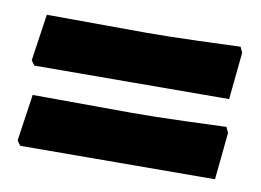

<svg xmlns="http://www.w3.org/2000/svg" viewBox="-46 -478 599 441"><g transform="rotate(10 253.0 -257.0)"><path d="M16 -299 32 -408 264 -407Q314 -407 387 -409.5Q460 -412 483 -413L489 -400L478 -290L251 -289L24 -288ZM16 -112 32 -221 264 -220Q314 -220 387 -222.5Q460 -225 483 -226L489 -213L478 -103L251 -102L24 -101Z"/></g></svg>

Font: Alegreya ExtraBold
Style: Regular
Weight: 800
Designer: Juan Pablo del Peral
Foundry: Huerta Tipografica
Version: Version 2.007; ttfautohint (v1.6)